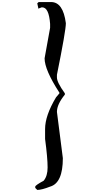

<svg xmlns="http://www.w3.org/2000/svg" viewBox="-20 -1593 1030 1869"><path d="M356.4 -1573.2 342.8 -1560.5 352.5 -1515.6V-1508.8L385.7 -1521.5H390.6Q456.1 -1521.5 467.8 -1360.4V-1322.3L414.1 -1025.4Q414.1 -913.1 558.6 -690.4V-684.6L525.4 -645.5Q418.9 -467.8 418.9 -336.9V-240.2Q443.4 -56.6 443.4 37.1Q443.4 120.1 405.3 166Q323.2 210.9 323.2 223.6V236.3L342.8 255.9Q385.7 255.9 467.8 223.6Q591.8 188.5 591.8 -53.7L534.2 -503.9Q534.2 -577.1 611.3 -671.9V-684.6Q534.2 -791 534.2 -838.9V-865.2Q621.1 -1293.9 621.1 -1367.2Q594.7 -1573.2 476.6 -1573.2Z"/></svg>

Font: Elementary Gothic 
Style: Regular
Weight: 400
Designer: Bill Roach / W.K. Roach
Version: Version 1.00 April 18, 2012, initial release